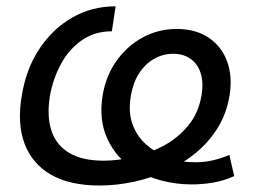

<svg xmlns="http://www.w3.org/2000/svg" viewBox="-20 -568 815 600"><path d="M291 11.7Q198.7 11.7 139.6 -22Q80.6 -55.7 56.9 -118.7Q33.2 -181.6 47.9 -268.1Q61.5 -353 103.3 -415.8Q145 -478.5 206.3 -513.4Q267.6 -548.3 341.3 -548.3L329.6 -470.2Q276.4 -470.2 236.3 -442.6Q196.3 -415 170.9 -368.7Q145.5 -322.3 135.7 -266.6Q126 -204.1 140.9 -159.2Q155.8 -114.3 196.3 -90.1Q236.8 -65.9 303.7 -65.9Q347.7 -65.9 397 -77.1Q446.3 -88.4 491.2 -112.5Q536.1 -136.7 568.4 -175.8Q600.6 -214.8 609.9 -271Q616.2 -309.6 607.4 -338.4Q598.6 -367.2 576.4 -383.5Q554.2 -399.9 521 -399.9Q488.3 -399.9 460.2 -383.3Q432.1 -366.7 413.6 -337.2Q395 -307.6 388.7 -267.1Q380.4 -216.8 394.3 -179.2Q408.2 -141.6 436.8 -116.5Q465.3 -91.3 501 -76.7Q522.9 -65.9 547.4 -63.5Q571.8 -61 591.3 -61Q621.1 -61 647 -67.4Q672.9 -73.7 696.8 -84L711.9 -17.6Q677.7 -2.4 644.5 2.9Q611.3 8.3 579.6 8.3Q529.3 8.3 482.2 -4.4Q435.1 -17.1 397.9 -40.5Q343.8 -73.7 315.9 -133.3Q288.1 -192.9 300.8 -270.5Q311 -331.1 344 -377.7Q377 -424.3 425.8 -450.9Q474.6 -477.5 532.2 -477.5Q591.3 -477.5 631.8 -450.4Q672.4 -423.3 689.7 -376.2Q707 -329.1 697.3 -269.5Q688.5 -214.4 660.9 -169.4Q633.3 -124.5 592.3 -90.6Q551.3 -56.6 501.2 -33.9Q451.2 -11.2 397.5 0.2Q343.8 11.7 291 11.7Z"/></svg>

Font: Inter 17pt
Style: Italic
Weight: 400
Italic angle: -9.3988°
Version: Version 4.001;git-66647c0bb